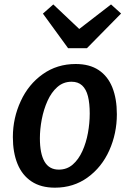

<svg xmlns="http://www.w3.org/2000/svg" viewBox="-20 -860 602 888"><path d="M234 8Q169 8 125.8 -20.8Q82.5 -49.5 61 -102Q39.5 -154.5 39.5 -226Q39.5 -314 76 -392.5Q111.5 -470 177.8 -517Q244 -564 330 -564Q394 -564 436.2 -536Q478.5 -508 499.5 -455.8Q520.5 -403.5 520.5 -331.5Q520.5 -243 485.5 -164.5Q450.5 -86.5 385.2 -39.2Q320 8 234 8ZM252 -75.5Q289.5 -75.5 316.5 -99Q343.5 -122.5 361 -161.2Q378.5 -200 386.8 -245.5Q395 -291 395 -335Q395 -382 386.8 -414.8Q378.5 -447.5 359.8 -464.8Q341 -482 311 -482Q273 -482 245.2 -457.5Q217.5 -433 199.8 -393.5Q182 -354 173.2 -308.2Q164.5 -262.5 164.5 -220.5Q164.5 -149.5 186 -112.5Q207.5 -75.5 252 -75.5ZM295 -637 178.5 -797 226.5 -839.5 346.5 -726 493.5 -839.5 540 -797.5 382 -637Z"/></svg>

Font: Merriweather Sans Medium
Style: Italic
Weight: 500
Italic angle: -7.5°
Designer: Eben Sorkin
Foundry: Eben Sorkin
Version: Version 2.001